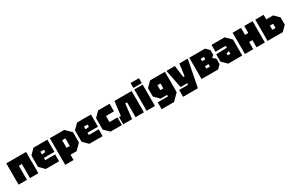

<svg xmlns="http://www.w3.org/2000/svg" viewBox="232 -2480 6660 4371"><g transform="rotate(-30 3562.5 -295.0)"><path d="M35 0V-560H555V0H335V-370H255V0Z M620 -130V-430L750 -560H1115V-240H840V-180H1100V0H750ZM840 -330 935 -340V-400H840Z M1180 140V-560H1560L1705 -415V-145L1560 0H1400V140ZM1485 -380H1400V-180H1485Z M1765 -130V-430L1895 -560H2260V-240H1985V-180H2245V0H1895ZM1985 -330 2080 -340V-400H1985Z M2320 -130V-430L2450 -560H2750V-360H2540V-200H2750V0H2450Z M3330 -560V0H3110V-388H3063L3018 0H2785V-190H2833L2878 -560Z M3400 0V-560H3620V0ZM3400 -600V-730H3620V-600Z M3715 140V-40H3985V-80H3815L3685 -210V-430L3815 -560H4205V-24L4041 140ZM3905 -380V-250H3985V-380Z M4278 140V-40H4511L4517 -80H4340L4245 -560H4467L4507 -250H4543L4585 -560H4805L4668 140Z M4845 -560V0H5280L5370 -90V-230L5294 -296L5350 -342V-470L5260 -560ZM5058 -345V-410H5143V-345ZM5058 -150V-215H5153V-150Z M5415 -130V-320L5700 -330V-380H5430V-560H5775L5915 -420V0H5545ZM5630 -220V-170H5700V-240Z M5985 0V-560H6205V-376H6290V-560H6510V0H6290V-188H6205V0Z M6580 0V-560H6800V-440H6980L7105 -315V-125L6980 0ZM6800 -165H6885V-275H6800Z"/></g></svg>

Font: Tektur SemiCondensed Black
Style: Regular
Weight: 900
Width: 4
Designer: Adam Jagosz
Foundry: Adam Jagosz
Version: Version 1.005;gftools[0.9.30]